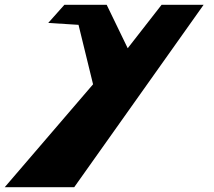

<svg xmlns="http://www.w3.org/2000/svg" viewBox="-65 -436 896 804"><path d="M611.7 -416 469.8 -234 381.7 -416H204.7L137 -340L263.8 -332L324.7 -83L-45.3 348H245.7L787.7 -416Z"/></svg>

Font: Hussar Milosc
Style: Obl
Weight: 700
Foundry: Cannot Into Space Fonts
Version: Version 1.02